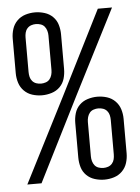

<svg xmlns="http://www.w3.org/2000/svg" viewBox="-53 -785 607 835"><g transform="rotate(-5 250.0 -367.5)"><path d="M131 -381Q109 -381 88.5 -387.5Q68 -394 53 -409Q38 -424 31.5 -444.5Q25 -465 25 -487V-638Q25 -659 31.5 -679.5Q38 -700 53 -715Q68 -730 88.5 -736.5Q109 -743 131 -743Q152 -743 173 -736.5Q194 -730 209 -715Q224 -700 230 -679.5Q236 -659 236 -638V-487Q236 -465 230 -444.5Q224 -424 209 -409Q194 -394 173 -387.5Q152 -381 131 -381ZM33 0 220 -367 405 -735H467L280 -368L95 0ZM131 -432Q141 -432 151.5 -435.5Q162 -439 168.5 -447Q175 -455 178 -465.5Q181 -476 181 -487V-638Q181 -648 178 -658.5Q175 -669 168.5 -677Q162 -685 151.5 -688.5Q141 -692 131 -692Q120 -692 110 -688.5Q100 -685 93 -677Q86 -669 83.5 -658.5Q81 -648 81 -638V-487Q81 -476 83.5 -465.5Q86 -455 93 -447Q100 -439 110 -435.5Q120 -432 131 -432ZM369 8Q348 8 327 1.5Q306 -5 291 -20Q276 -35 270 -55.5Q264 -76 264 -98V-248Q264 -270 270 -290.5Q276 -311 291 -326Q306 -341 327 -347.5Q348 -354 369 -354Q391 -354 411.5 -347.5Q432 -341 447 -326Q462 -311 468.5 -290.5Q475 -270 475 -248V-98Q475 -76 468.5 -55.5Q462 -35 447 -20Q432 -5 411.5 1.5Q391 8 369 8ZM369 -43Q380 -43 390 -46.5Q400 -50 407 -58Q414 -66 416.5 -76.5Q419 -87 419 -98V-248Q419 -259 416.5 -269.5Q414 -280 407 -288Q400 -296 390 -299.5Q380 -303 369 -303Q359 -303 348.5 -299.5Q338 -296 331.5 -288Q325 -280 322 -269.5Q319 -259 319 -248V-98Q319 -87 322 -76.5Q325 -66 331.5 -58Q338 -50 348.5 -46.5Q359 -43 369 -43Z"/></g></svg>

Font: Iosevka Fixed SS04 Light
Style: Regular
Weight: 300
Monospace: yes
Designer: Belleve Invis
Foundry: Belleve Invis
Version: Version 32.5.0